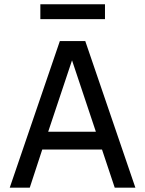

<svg xmlns="http://www.w3.org/2000/svg" viewBox="-20 -865 669 885"><path d="M24.9 0 255.9 -675.8H373L604 0H508.8L450.2 -175.8H174.8L117.2 0ZM202.1 -257.8H421.9L312 -586.9ZM166 -776.9V-845.2H463.9V-776.9Z"/></svg>

Font: ClearSansRegular
Style: Regular
Weight: 400
Foundry: Intel Corporation
Version: Version 1.00